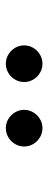

<svg xmlns="http://www.w3.org/2000/svg" viewBox="219 -904 162 640"><g transform="rotate(90 300.0 -584.0)"><path d="M131.3 -583.5Q131.3 -596.2 136.2 -607.2Q141.1 -618.2 149.4 -626.5Q157.7 -634.8 168.7 -639.6Q179.7 -644.5 192.4 -644.5Q205.1 -644.5 216.1 -639.6Q227.1 -634.8 235.4 -626.5Q243.7 -618.2 248.5 -607.2Q253.4 -596.2 253.4 -583.5Q253.4 -570.8 248.5 -559.8Q243.7 -548.8 235.4 -540.5Q227.1 -532.2 216.1 -527.3Q205.1 -522.5 192.4 -522.5Q179.7 -522.5 168.7 -527.3Q157.7 -532.2 149.4 -540.5Q141.1 -548.8 136.2 -559.8Q131.3 -570.8 131.3 -583.5ZM346.2 -583.5Q346.2 -596.2 351.1 -607.2Q356 -618.2 364.3 -626.5Q372.6 -634.8 383.5 -639.6Q394.5 -644.5 407.2 -644.5Q419.9 -644.5 430.9 -639.6Q441.9 -634.8 450.2 -626.5Q458.5 -618.2 463.4 -607.2Q468.3 -596.2 468.3 -583.5Q468.3 -570.8 463.4 -559.8Q458.5 -548.8 450.2 -540.5Q441.9 -532.2 430.9 -527.3Q419.9 -522.5 407.2 -522.5Q394.5 -522.5 383.5 -527.3Q372.6 -532.2 364.3 -540.5Q356 -548.8 351.1 -559.8Q346.2 -570.8 346.2 -583.5Z"/></g></svg>

Font: Courier Prime
Style: Regular
Weight: 400
Designer: Alan Dague-Greene
Foundry: Quote-Unquote Apps
Version: Version 1.203